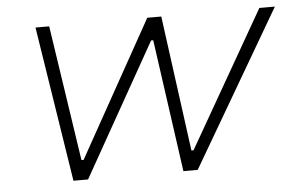

<svg xmlns="http://www.w3.org/2000/svg" viewBox="-42 -569 965 628"><g transform="rotate(-5 440.5 -255.0)"><path d="M175 0 95 -510H140L207 -65H214L462 -510H508L568 -65H575L830 -510H881L583 0H536L475 -435H468L223 0Z"/></g></svg>

Font: Saira SemiExpanded ExtraLight
Style: Italic
Weight: 250
Width: 6
Italic angle: -12°
Designer: Hector Gatti with collaboration of the Omnibus-Type team
Foundry: Omnibus-Type
Version: Version 1.101